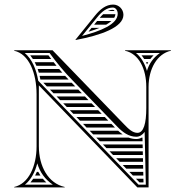

<svg xmlns="http://www.w3.org/2000/svg" viewBox="-20 -820 810 840"><path d="M404.8 -728 391.8 -712H444.3C453.3 -717.1 461.1 -722.5 467.3 -728ZM380.5 -698C376.1 -692.7 371.8 -687.3 367.5 -682H370.2C386.6 -687 401.7 -692.4 415.2 -698ZM452.1 -772H481.6C479.2 -775.4 476.2 -777 474 -777C466.3 -777 459.1 -775.2 452.1 -772ZM431.5 -758C426.4 -753.3 421.3 -748 416.2 -742H479.5C482.7 -747.2 484.6 -752.5 484.9 -758ZM311 -645C420.9 -665.5 520 -700.5 520 -755C520 -779.8 499.8 -800 475 -800C443.1 -800 417.8 -779 395.7 -751.7L310 -646ZM339.1 -662.9 405 -744.1C424.5 -768.1 446.2 -787 474 -787C485.6 -787 495 -774.9 495 -760C495 -713.6 420.2 -684 339.1 -662.9ZM638 -562C642.3 -567.8 647 -573 652 -578H599.1C603.3 -573 607.2 -567.6 610.7 -562ZM628.6 -548H618.7C620.3 -544.8 621.8 -541.5 623.3 -538.3C625 -541.7 626.8 -544.9 628.6 -548ZM147.5 -68H141.2C138.8 -62.3 136.3 -57 133.6 -52H157C153.6 -57.1 150.4 -62.5 147.5 -68ZM167.5 -38H125.4C121.7 -32.4 117.7 -27.1 113.4 -22H182.7C177.2 -27.1 172.2 -32.4 167.5 -38ZM123.7 -562H203.9C199.9 -567.3 195.9 -572.6 191.9 -578H112.2C116.3 -572.9 120.2 -567.6 123.7 -562ZM131.8 -548C134.5 -542.8 137.1 -537.5 139.4 -532H227.4C223.1 -537.3 218.9 -542.6 214.7 -548ZM144.8 -518C146.6 -512.8 148.3 -507.4 149.8 -502H252.6C248 -507.3 243.4 -512.6 238.9 -518ZM153.3 -488C154.6 -482.7 155.6 -477.4 156.6 -472H280C274.9 -477.3 270 -482.7 265.1 -488ZM293.6 -458H169.6L185 -442H309.1ZM322.6 -428H198.6L214 -412H338ZM351.6 -398H227.5L242.9 -382H367ZM380.6 -368H256.5L271.9 -352H396ZM409.5 -338H285.4C290.6 -332.7 295.7 -327.3 300.8 -322H425ZM438.5 -308H314.4L329.8 -292H454ZM467.5 -278H343.3C348.5 -272.7 353.6 -267.3 358.7 -262H483ZM497.1 -248H372.3L387.7 -232H516.7C509.9 -236.8 503.4 -242.2 497.1 -248ZM542.7 -218H401.2C406.4 -212.7 411.5 -207.3 416.6 -202H603.7L603.3 -218H600.2C592.6 -213.8 585 -211.8 576.2 -211.8C564.2 -211.8 553.1 -214 542.7 -218ZM606.4 -82C606.3 -87.3 606.2 -92.7 606 -98H517L532.4 -82ZM606.7 -68H546C551.1 -62.7 556.2 -57.3 561.4 -52H607.1ZM607.4 -38H574.9L590.3 -22H607.8ZM604 -188H430.2L445.6 -172H604.4C604.2 -177.3 604.1 -182.7 604 -188ZM604.7 -158H459.1C464.3 -152.7 469.4 -147.3 474.5 -142H605C604.9 -147.3 604.8 -152.7 604.7 -158ZM605.4 -128H488.1L503.5 -112H605.7C605.6 -117.3 605.5 -122.7 605.4 -128ZM630 -440C630 -518 667 -585 728 -598V-600H527V-598C588 -585 620 -518 620 -440V-348C620 -279.9 608.6 -238.8 581.2 -238.8C559.8 -238.8 541.9 -256.4 524 -275L210 -600H42V-598C107.1 -583.7 140 -500.1 140 -407V-180C140 -92 105 -16 42 -2V0H263V-2C191 -18 150 -92 150 -180V-446.6L581 0H630ZM147.3 -466.7C139 -517.1 119.5 -561.9 88.4 -588H196.9C230.3 -542.8 260.3 -505.8 299.8 -466L492.4 -266.7C517 -241.1 543.3 -221.8 576.2 -221.8C591.2 -221.8 603.7 -230 612.8 -243L618 -12H586.1ZM143.1 -105.4C155 -65.7 177 -35.3 211.3 -12H89C115.8 -33.9 133.3 -66.9 143.1 -105.4ZM679.2 -588C651.2 -567.7 632.6 -542.7 622.9 -509.7C613.7 -541.7 597.7 -569.4 575 -588Z"/></svg>

Font: SortefaxS02
Style: Medium
Weight: 500
Designer: gluk
Foundry: gluk
Version: Version 0.261